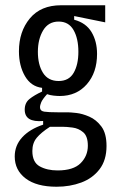

<svg xmlns="http://www.w3.org/2000/svg" viewBox="-20 -548 460 730"><path d="M195 162Q119 162 77.5 130.5Q36 99 36 47Q36 5 64.5 -26Q93 -57 144 -74V-88Q74 -82 74 -131Q74 -157 92 -171.5Q110 -186 140 -200V-214Q98 -219 75 -258.5Q52 -298 52 -353Q52 -428 93.5 -478Q135 -528 212 -528H380V-463L262 -487V-473Q307 -461 328 -426Q349 -391 349 -343Q349 -272 310 -227.5Q271 -183 207 -183Q197 -183 183.5 -184.5Q170 -186 159 -190Q141 -170 136.5 -158.5Q132 -147 132 -141Q132 -126 148 -123.5Q164 -121 200 -121H238Q247 -121 270 -118.5Q293 -116 319.5 -104.5Q346 -93 365.5 -67Q385 -41 385 7Q385 61 358.5 95.5Q332 130 289 146Q246 162 195 162ZM203 -240Q242 -240 260 -271Q278 -302 278 -351Q278 -402 259.5 -434Q241 -466 203 -466Q164 -466 144 -432.5Q124 -399 124 -351Q124 -302 143.5 -271Q163 -240 203 -240ZM199 100Q259 100 286.5 72.5Q314 45 314 6Q314 -30 296.5 -45Q279 -60 256 -63Q233 -66 217 -66H170Q136 -44 119.5 -24Q103 -4 103 26Q103 69 131 84.5Q159 100 199 100Z"/></svg>

Font: Bricolage Grotesque 10pt Condensed Light
Style: Regular
Weight: 300
Width: 3
Designer: Mathieu Triay
Foundry: Atelier Triay
Version: Version 1.000; ttfautohint (v1.8.4.7-5d5b);gftools[0.9.32]